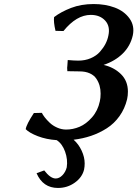

<svg xmlns="http://www.w3.org/2000/svg" viewBox="-20 -678 674 941"><path d="M439 -658.2Q496.1 -658.2 542.5 -640.9Q588.9 -623.5 614.7 -587.6Q640.6 -551.8 630.9 -504.9Q619.1 -452.6 581.8 -415.8Q544.4 -378.9 487.8 -359.9Q538.6 -348.1 572.8 -314.7Q606.9 -281.2 606.9 -229Q606.9 -209.5 603 -191.9Q591.8 -145.5 565.7 -108.9Q539.6 -72.3 503.2 -49.1Q466.8 -25.9 426.3 -12.2Q385.7 1.5 340.8 6.8Q365.2 28.3 380.1 60.3Q395 92.3 395 123Q395 138.2 392.1 152.8Q382.8 191.4 346.4 217.3Q310.1 243.2 264.2 243.2Q190.4 243.2 159.2 170.9L196.8 157.2Q227.1 196.8 252.9 196.8Q270.5 196.8 285.9 180.9Q301.3 165 307.1 142.1Q313 104.5 299.1 65.4Q285.2 26.4 257.8 8.8Q207 5.4 165.5 -10.5Q124 -26.4 106 -44.9Q109.4 -68.4 146 -124L185.1 -125Q189.5 -115.7 199.2 -103Q209 -90.3 223.9 -76.2Q238.8 -62 260.3 -52.5Q281.7 -43 304.2 -43Q337.4 -43 369.9 -56.6Q402.3 -70.3 430.9 -102.8Q459.5 -135.3 469.2 -181.2Q473.1 -197.3 473.1 -219.2Q473.1 -240.2 468 -258.3Q462.9 -276.4 451.9 -292.7Q440.9 -309.1 419.9 -318.6Q398.9 -328.1 370.1 -328.1L310.1 -329.1Q308.1 -348.1 310.1 -356L312 -383.8Q342.8 -380.9 363.8 -380.9Q397.5 -380.9 425 -392.8Q452.6 -404.8 469.7 -424.1Q486.8 -443.4 497.1 -463.4Q507.3 -483.4 511.2 -503.9Q521 -549.3 495.4 -577.1Q469.7 -605 424.8 -605Q355 -605 291 -525.9L252 -526.9Q241.7 -570.8 245.1 -594.2Q278.8 -620.1 328.4 -639.2Q377.9 -658.2 439 -658.2Z"/></svg>

Font: Linear Smooth
Style: Bold Italic
Weight: 700
Designer: Philipp H. Poll, Flanker
Foundry: Philipp H. Poll, reworked by Flanker
Version: Version 1.061 | FøM Fix